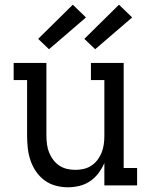

<svg xmlns="http://www.w3.org/2000/svg" viewBox="-20 -787 640 815"><path d="M268 8Q242 8 216 1Q190 -6 169 -21.5Q148 -37 133 -59Q118 -81 109.5 -106Q101 -131 98 -157.5Q95 -184 95 -210V-447H38V-520H177V-210Q177 -192 179.5 -174Q182 -156 188.5 -139.5Q195 -123 206 -108.5Q217 -94 232 -84Q247 -74 264.5 -70Q282 -66 300 -66Q318 -66 335.5 -70Q353 -74 368 -84Q383 -94 394 -108.5Q405 -123 411.5 -139.5Q418 -156 420.5 -174Q423 -192 423 -210V-447H366V-520H505V-74H562V0H423V-95Q413 -72 398 -52Q383 -32 362.5 -18Q342 -4 317.5 2Q293 8 268 8ZM384 -578 338 -622 485 -767 541 -713ZM188 -578 142 -622 289 -767 345 -713Z"/></svg>

Font: Iosevka Plex Etoile
Style: Regular
Weight: 400
Designer: Belleve Invis
Foundry: Belleve Invis
Version: Version 25.1.1; ttfautohint (v1.8.4)